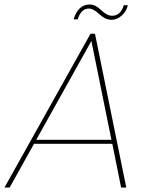

<svg xmlns="http://www.w3.org/2000/svg" viewBox="-38 -833 659 853"><path d="M500 0 461 -194H113L5 0H-18L364 -683H384L523 0ZM289 -747Q309 -813 361 -813Q386 -813 411.5 -788Q437 -763 460 -763Q498 -763 512 -810H530Q524 -783 503 -764Q482 -745 457 -745Q430 -745 403.5 -770Q377 -795 357 -795Q322 -795 307 -747ZM457 -212 368 -651 123 -212Z"/></svg>

Font: Poppins Thin
Style: Italic
Weight: 250
Italic angle: -10°
Designer: Ninad Kale (Devanagari), Jonny Pinhorn (Latin)
Foundry: Indian Type Foundry
Version: Version 3.200;PS 1.000;hotconv 16.6.54;makeotf.lib2.5.65590